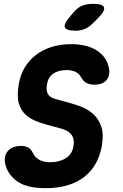

<svg xmlns="http://www.w3.org/2000/svg" viewBox="-20 -970 640 1000"><path d="M401 -570Q391 -587 373 -596Q355 -605 327 -605Q284 -605 257.5 -586.5Q231 -568 225 -533Q221 -508 224.5 -493.5Q228 -479 238 -470Q248 -461 263.5 -456Q279 -451 299 -446Q347 -434 390.5 -419Q434 -404 464 -377.5Q494 -351 507.5 -310.5Q521 -270 510 -208Q501 -158 478.5 -118Q456 -78 420 -49.5Q384 -21 333.5 -5.5Q283 10 218 10Q124 10 75 -22Q26 -54 10 -106Q-4 -151 18.5 -180.5Q41 -210 91 -210Q108 -210 124.5 -203Q141 -196 153 -170Q162 -150 185 -137.5Q208 -125 242 -125Q266 -125 286.5 -130.5Q307 -136 323 -146Q339 -156 349 -171.5Q359 -187 362 -206Q367 -233 361.5 -250Q356 -267 343.5 -278Q331 -289 313 -295.5Q295 -302 274 -307Q225 -319 184 -333Q143 -347 116 -370.5Q89 -394 78 -432.5Q67 -471 78 -533Q86 -580 109 -618.5Q132 -657 167.5 -684Q203 -711 249 -725.5Q295 -740 350 -740Q390 -740 422 -732.5Q454 -725 478.5 -710.5Q503 -696 519.5 -676Q536 -656 543 -632Q558 -585 538 -557Q518 -529 472 -529Q448 -529 431 -537.5Q414 -546 401 -570ZM374 -810Q323 -810 317.5 -829Q312 -848 349 -889L367 -910Q390 -935 413.5 -942.5Q437 -950 466 -950Q517 -950 522 -930.5Q527 -911 488 -873L463 -848Q443 -828 421 -819Q399 -810 374 -810Z"/></svg>

Font: Maple Mono ExtraBold
Style: Italic
Weight: 800
Italic angle: -10°
Monospace: yes
Designer: subframe7536
Version: Version 7.200